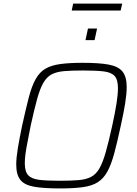

<svg xmlns="http://www.w3.org/2000/svg" viewBox="-20 -1048 768 1076"><path d="M316 8Q225 8 171 -1.5Q117 -11 94 -40Q71 -69 71 -126Q71 -163 80 -217.5Q89 -272 104 -344Q125 -439 141.5 -502.5Q158 -566 180 -605Q202 -644 234.5 -663Q267 -682 317.5 -689Q368 -696 444 -696Q536 -696 589.5 -686Q643 -676 666.5 -647Q690 -618 690 -560Q690 -522 681.5 -469Q673 -416 657 -344Q637 -250 620 -187.5Q603 -125 581.5 -86Q560 -47 527.5 -26.5Q495 -6 443.5 1Q392 8 316 8ZM315 -35Q377 -35 419.5 -38.5Q462 -42 490 -56.5Q518 -71 537 -104Q556 -137 572.5 -195Q589 -253 609 -344Q625 -417 633 -468.5Q641 -520 641 -554Q641 -602 622 -622.5Q603 -643 560 -648Q517 -653 446 -653Q383 -653 340.5 -649.5Q298 -646 270 -631.5Q242 -617 223 -584Q204 -551 188 -493Q172 -435 152 -344Q143 -295 135 -256Q127 -217 123 -187Q119 -157 119 -133Q119 -86 138.5 -65.5Q158 -45 201 -40Q244 -35 315 -35ZM459 -823 473 -888H524L510 -823ZM382 -989 390 -1028H665L656 -989Z"/></svg>

Font: Saira Thin ExtraLight
Style: Italic
Weight: 250
Italic angle: -12°
Version: Version 1.101